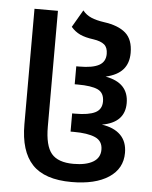

<svg xmlns="http://www.w3.org/2000/svg" viewBox="-55 -818 693 873"><g transform="rotate(5 292.0 -381.0)"><path d="M68 -233V-760H175V-232Q175 -145 205 -109Q235 -73 306 -73Q363 -73 395 -92Q427 -111 427 -148Q427 -188 392.5 -203Q358 -218 295 -218H280V-301H294Q355 -301 385 -316Q415 -331 415 -367Q415 -407 385.5 -420.5Q356 -434 294 -434H280V-516H294Q354 -516 383.5 -532Q413 -548 413 -584Q413 -613 397 -626.5Q381 -640 347 -645Q309 -650 285.5 -661Q262 -672 244 -693L290 -772Q306 -752 329.5 -742Q353 -732 388 -727Q454 -718 487.5 -688.5Q521 -659 521 -598Q521 -551 495.5 -522Q470 -493 417 -481Q523 -462 523 -369Q523 -280 419 -262Q475 -254 505 -224Q535 -194 535 -143Q535 -71 473.5 -30.5Q412 10 304 10Q181 10 124.5 -50Q68 -110 68 -233Z"/></g></svg>

Font: Noto Sans Georgian Medium Narrow
Style: Regular
Weight: 500
Width: 4
Designer: Monotype Design team
Foundry: Monotype Imaging Inc.
Version: Version 1.000